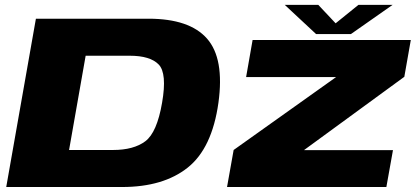

<svg xmlns="http://www.w3.org/2000/svg" viewBox="-20 -750 1680 770"><path d="M5 0H469.5Q635 0 732.8 -77.8Q830.5 -155.5 856 -338Q880.5 -515.5 810.2 -595.2Q740 -675 575.5 -675H124ZM257 -148.5 323.5 -526.5H500Q582.5 -526.5 616.5 -491.2Q650.5 -456 630 -338Q609.5 -218.5 562.8 -183.5Q516 -148.5 433.5 -148.5ZM890.5 0H1529.5L1556 -148H1200L1200.5 -149L1601.5 -442L1627.5 -589.5H993L967 -441H1328.5H1328L917 -148.5ZM1247.5 -613.5H1387.5L1554.5 -730.5H1417.5L1326 -656.5L1256.5 -730.5H1122Z"/></svg>

Font: Anybody Expanded ExtraBold
Style: Italic
Weight: 800
Width: 7
Italic angle: -10°
Version: Version 1.113;gftools[0.9.25]